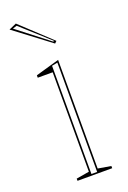

<svg xmlns="http://www.w3.org/2000/svg" viewBox="-141 -772 549 822"><g transform="rotate(-20 133.0 -361.5)"><path d="M63 0V-10L122 -20V-473H54V-484L162 -515V-20L221 -10V0ZM129 -7H155V-505L129 -500ZM174 -585 11 -708 45 -723 183 -594ZM173 -598 45 -713 26 -707 170 -595Z"/></g></svg>

Font: Kalnia Glaze Thin ExtraLight
Style: Regular
Weight: 250
Version: Version 1.110